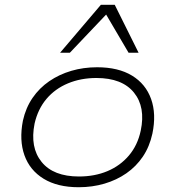

<svg xmlns="http://www.w3.org/2000/svg" viewBox="-20 -777 735 805"><path d="M310 8Q221 8 163 -27.5Q105 -63 82.5 -126Q60 -189 76 -271Q88 -325 116.5 -366.5Q145 -408 186.5 -436.5Q228 -465 279 -480Q330 -495 387 -495Q476 -495 533.5 -460Q591 -425 613.5 -362Q636 -299 619 -217Q607 -162 579 -120.5Q551 -79 510 -50.5Q469 -22 418 -7Q367 8 310 8ZM311 -37Q377 -37 430.5 -59.5Q484 -82 520.5 -125Q557 -168 570 -229Q591 -328 541.5 -389Q492 -450 384 -450Q319 -450 265 -427.5Q211 -405 175 -362.5Q139 -320 125 -259Q105 -159 154.5 -98Q204 -37 311 -37ZM232 -556 403 -757H461L561 -556H519L425 -716L273 -556Z"/></svg>

Font: Nunito Sans 10pt Expanded ExtraLight
Style: Italic
Weight: 250
Width: 7
Italic angle: -9°
Designer: Vernon Adams
Foundry: Vernon Adams
Version: Version 3.101;gftools[0.9.27]